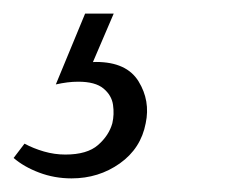

<svg xmlns="http://www.w3.org/2000/svg" viewBox="-88 -20 332 282"><path d="M37 0H79L43 84L14 77Q22 74 32.5 72.5Q43 71 53 71Q98 71 115.5 99.5Q133 128 126 161Q119 198 88 220Q57 242 17 242Q-8 242 -30.5 233.5Q-53 225 -68 212L-52 191Q-39 198 -23.5 202.5Q-8 207 8 207Q40 207 56 193Q72 179 77 161Q80 148 78 134Q76 120 64 110Q52 100 27 100Q19 100 11 101Q3 102 -6 104Z"/></svg>

Font: Ysabeau Infant Light
Style: Italic
Weight: 300
Italic angle: -12°
Designer: Christian Thalmann (Catharsis Fonts)
Version: Version 2.001;gftools[0.9.30]; featfreeze: ss01,ss02,lnum